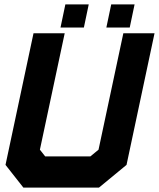

<svg xmlns="http://www.w3.org/2000/svg" viewBox="-20 -851 721 871"><path d="M86 0 5 -103 132 -700H273.5L161 -172L185 -141.5H390L427 -172L539.5 -700H681L554 -103L429 0ZM135.5 -71H409.5L490.5 -135.5L595.5 -629.5L490.5 -135.5L409.5 -71H135.5L82.5 -136.5L187.5 -629.5L82.5 -136.5ZM462.5 -726 484.5 -831H590.5L568.5 -726ZM254.5 -726 276.5 -831H382.5L360.5 -726ZM317 -773H316.5L318.5 -783H319ZM526 -773H525.5L527.5 -783H528Z"/></svg>

Font: Tourney Black
Style: Italic
Weight: 900
Italic angle: -12°
Version: Version 1.015